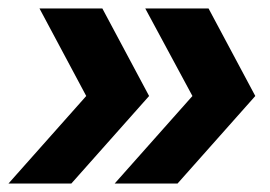

<svg xmlns="http://www.w3.org/2000/svg" viewBox="-21 -510 636 452"><path d="M580 -284 397 -78H249L432 -284L321 -490H470ZM330 -284 147 -78H-1L182 -284L72 -490H220Z"/></svg>

Font: Cabin
Style: Bold Italic
Weight: 700
Designer: Pablo Impallari
Foundry: Pablo Impallari. www.impallari.com Igino Marini. www.ikern.com
Version: Version 1.005